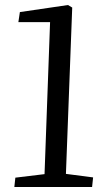

<svg xmlns="http://www.w3.org/2000/svg" viewBox="-20 -743 423 763"><path d="M179 -655H53L59 -695L250 -723L267 -713L242 -52L350 -38L346 0H37L41 -37L157 -51Z"/></svg>

Font: Literata 36pt
Style: Italic
Weight: 400
Italic angle: -2°
Designer: Latin by Veronika Burian and Jose Scaglione. Greek by Irene Vlachou. Cyrillic by Vera Evstafieva
Foundry: TypeTogether
Version: Version 3.002